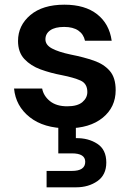

<svg xmlns="http://www.w3.org/2000/svg" viewBox="-20 -536 563 820"><path d="M268 12Q167 12 107 -35.5Q47 -83 40 -158H160Q166 -126 193.5 -104Q221 -82 267 -82Q311 -82 332 -100Q353 -118 353 -143Q353 -179 324 -192Q295 -205 244 -215Q196 -224 153.5 -239.5Q111 -255 84 -284Q57 -313 57 -361Q57 -427 109.5 -471.5Q162 -516 255 -516Q343 -516 395 -475Q447 -434 457 -362H343Q337 -390 314.5 -405.5Q292 -421 254 -421Q215 -421 194.5 -406.5Q174 -392 174 -368Q174 -344 202 -329Q230 -314 282 -303Q338 -292 381 -277Q424 -262 449 -233Q474 -204 474 -151Q474 -78 418.5 -33Q363 12 268 12ZM179 264V194H287Q344 194 344 155Q344 119 287 119H229V-5H304V54Q357 53 395.5 78Q434 103 434 158Q434 211 396 237.5Q358 264 305 264Z"/></svg>

Font: DM Sans SemiBold
Style: Regular
Weight: 600
Designer: Colophon Foundry, Jonny Pinhorn
Foundry: Colophon Foundry
Version: Version 4.004; ttfautohint (v1.8.4.7-5d5b)